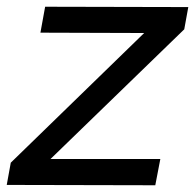

<svg xmlns="http://www.w3.org/2000/svg" viewBox="-23 -549 579 570"><path d="M536 -528 524 -462 127 -77H453L438 1L-3 0L9 -66L405 -451L97 -452L111 -529Z"/></svg>

Font: Gontserrat
Style: Italic
Weight: 400
Italic angle: -11.3°
Designer: Julieta Ulanovsky
Foundry: Julieta Ulanovsky
Version: Version 6.001